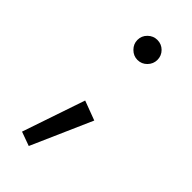

<svg xmlns="http://www.w3.org/2000/svg" viewBox="-208 -525 746 746"><g transform="rotate(45 165.0 -152.5)"><path d="M148 -110 60 149 118 170 228 -80ZM125 -420Q125 -398 141.5 -381.5Q158 -365 180 -365Q203 -365 219 -381.5Q235 -398 235 -420Q235 -443 219 -459Q203 -475 180 -475Q158 -475 141.5 -459Q125 -443 125 -420Z"/></g></svg>

Font: Jost-400-Book
Style: Regular
Weight: 400
Version: Version 3.200; ttfautohint (v0.97) -l 8 -r 50 -G 200 -x 14 -